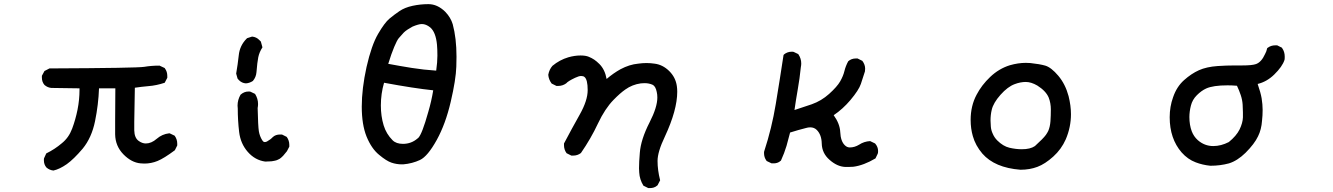

<svg xmlns="http://www.w3.org/2000/svg" viewBox="-20 -782 6540 942"><path d="M195.3 3.9Q195.3 -3.9 196.3 -5.9L207 -29.3Q249 -49.8 283.2 -79.1Q317.4 -106.4 334 -150.9Q350.6 -195.3 360.4 -244.1Q370.1 -293 370.1 -340.8Q370.1 -344.7 370.1 -348.6L231.4 -350.6Q212.9 -352.5 198.2 -365.2Q185.5 -379.9 185.5 -401.4Q185.5 -404.3 185.5 -410.2L198.2 -433.6L222.7 -446.3H224.6Q652.3 -448.2 687.5 -454.1Q722.7 -460 760.7 -460H762.7L788.1 -448.2L789.1 -446.3Q800.8 -430.7 800.8 -409.2Q800.8 -406.2 800.8 -400.4L788.1 -376Q747.1 -362.3 708 -359.4Q673.8 -356.4 641.6 -351.6Q638.7 -216.8 638.7 -183.6Q638.7 -150.4 638.7 -142.6Q639.6 -105.5 660.2 -90.8Q677.7 -78.1 695.3 -78.1Q722.7 -78.1 749 -101.1Q775.4 -124 809.6 -127.9H812.5L836.9 -116.2Q849.6 -98.6 849.6 -77.1Q849.6 -74.2 849.6 -68.4L837.9 -44.9Q784.2 -4.9 752.9 7.8Q721.7 20.5 688.5 20.5Q679.7 20.5 669.9 19.5Q625 15.6 585.4 -24.9Q545.9 -65.4 544.9 -123Q544.9 -141.6 544.9 -188.5Q544.9 -235.4 545.9 -348.6H465.8Q462.9 -268.6 446.3 -187.5Q429.7 -106.4 385.7 -52.7Q341.8 -1 307.6 23.4Q272.5 47.9 242.2 54.7Q222.7 52.7 208 40Q195.3 25.4 195.3 3.9Z M1145.5 -263.7Q1145.5 -292 1160.2 -317.4Q1177.7 -333 1199.2 -333Q1207 -333 1209 -332L1231.4 -321.3Q1246.1 -297.9 1246.1 -271.5Q1246.1 -261.7 1244.1 -252Q1246.1 -162.1 1250 -138.2Q1253.9 -114.3 1266.6 -93.8Q1268.6 -90.8 1271.5 -87.9Q1274.4 -85 1279.3 -85Q1284.2 -85 1290 -87.9Q1307.6 -97.7 1318.4 -109.4Q1332 -122.1 1354.5 -122.1Q1357.4 -122.1 1363.3 -122.1L1386.7 -110.4Q1399.4 -92.8 1399.4 -71.3Q1399.4 -68.4 1399.4 -62.5L1387.7 -40L1369.1 -17.6Q1357.4 -5.9 1352.1 -2.9Q1346.7 0 1343.3 1.5Q1339.8 2.9 1336.4 4.4Q1333 5.9 1329.1 6.3Q1325.2 6.8 1321.3 7.8Q1317.4 8.8 1312.5 9.3Q1307.6 9.8 1302.7 9.8Q1293.9 10.7 1282.2 10.7H1281.2Q1231.4 3.9 1195.8 -36.6Q1160.2 -77.1 1153.3 -134.3Q1146.5 -191.4 1146.5 -250Q1145.5 -257.8 1145.5 -263.7ZM1220.7 -384.8Q1204.1 -374 1186.5 -373Q1167 -374 1152.3 -388.7L1145.5 -396.5L1138.7 -420.9Q1146.5 -465.8 1151.4 -510.7Q1156.2 -558.6 1190.4 -592.8L1192.4 -594.7L1216.8 -602.5Q1238.3 -600.6 1252.9 -585L1259.8 -578.1L1267.6 -549.8Q1252 -525.4 1247.1 -501Q1242.2 -476.6 1238.3 -427.7Q1236.3 -403.3 1220.7 -384.8Z M1951.2 24.4Q1925.8 24.4 1900.9 16.1Q1876 7.8 1839.8 -22.5Q1802.7 -52.7 1778.3 -112.3Q1754.9 -170.9 1754.9 -258.8Q1754.9 -346.7 1778.3 -453.1Q1802.7 -560.5 1835 -615.7Q1867.2 -670.9 1890.6 -690.4Q1914.1 -710 1939.9 -727.5Q1965.8 -745.1 2003.9 -753.4Q2042 -761.7 2082 -761.7Q2126 -761.7 2164.1 -724.6Q2191.4 -696.3 2201.2 -663.1Q2219.7 -594.7 2219.7 -503.9Q2219.7 -484.4 2218.8 -455.1Q2216.8 -391.6 2191.4 -282.7Q2166 -173.8 2123 -95.7Q2078.1 -14.6 2040.5 2.9Q2002.9 20.5 1958 24.4Q1956.1 24.4 1951.2 24.4ZM1864.3 -376Q1848.6 -322.3 1848.6 -264.6Q1848.6 -211.9 1862.3 -167Q1875 -125 1906.2 -93.8Q1923.8 -76.2 1957 -76.2Q1998 -76.2 2028.3 -102.5L2032.2 -105.5Q2050.8 -124 2081.1 -232.4Q2096.7 -285.2 2105.5 -338.9Q2011.7 -348.6 1864.3 -376ZM2120.1 -435.5Q2126 -477.5 2126 -508.8Q2126 -540 2124 -562.5Q2118.2 -624 2090.8 -647.5Q2070.3 -664.1 2049.8 -664.1Q2034.2 -664.1 2003.9 -651.4Q1991.2 -644.5 1980 -637.2Q1968.8 -629.9 1961.4 -622.6Q1954.1 -615.2 1951.2 -611.3Q1944.3 -604.5 1936 -594.2Q1927.7 -584 1914.1 -551.8Q1900.4 -519.5 1884.8 -468.8Q1942.4 -458 2000.5 -448.7Q2058.6 -439.5 2120.1 -435.5Z M3116.2 64.5Q3115.2 54.7 3115.2 43.9Q3115.2 12.7 3119.1 -32.2Q3124 -97.7 3167 -181.6Q3205.1 -255.9 3205.1 -303.7Q3205.1 -318.4 3202.1 -331.1Q3196.3 -359.4 3181.6 -366.2Q3164.1 -374 3142.6 -374Q3133.8 -374 3124 -373Q3082 -367.2 3047.9 -342.8Q3022.5 -325.2 2990.2 -292Q2948.2 -249 2914.1 -176.8Q2878.9 -101.6 2830.1 -31.2Q2813.5 -18.6 2792 -18.6Q2789.1 -18.6 2783.2 -18.6L2759.8 -30.3Q2747.1 -47.9 2747.1 -69.3Q2747.1 -72.3 2747.1 -78.1Q2785.2 -150.4 2824.2 -219.7Q2863.3 -289.1 2863.3 -339.8Q2863.3 -391.6 2847.7 -404.3Q2841.8 -409.2 2831.1 -409.2Q2820.3 -409.2 2801.8 -400.4Q2766.6 -383.8 2757.8 -373Q2740.2 -360.4 2718.8 -360.4Q2715.8 -360.4 2710 -360.4L2686.5 -372.1Q2671.9 -391.6 2669.9 -415Q2674.8 -441.4 2690.4 -459Q2725.6 -488.3 2768.6 -501Q2799.8 -509.8 2828.1 -509.8Q2853.5 -509.8 2868.7 -503.4Q2883.8 -497.1 2895.5 -489.3Q2907.2 -481.4 2920.9 -467.8Q2948.2 -440.4 2956.1 -394.5Q2989.3 -422.9 3024.4 -442.4Q3068.4 -465.8 3111.3 -469.7Q3131.8 -472.7 3151.9 -472.7Q3171.9 -472.7 3191.4 -469.7Q3231.4 -464.8 3263.2 -433.6Q3294.9 -402.3 3300.8 -359.4Q3302.7 -346.7 3302.7 -332Q3302.7 -242.2 3242.2 -112.3Q3206.1 -37.1 3206.1 7.8Q3206.1 52.7 3218.8 102.5L3206.1 127Q3196.3 135.7 3187 138.2Q3177.7 140.6 3171.9 140.6Q3166 140.6 3160.2 140.6L3136.7 128.9Q3118.2 98.6 3116.2 64.5Z M3955.1 -157.2Q3945.3 -157.2 3935.5 -154.3Q3896.5 -144.5 3856.4 -131.8L3838.9 -66.4Q3828.1 -30.3 3811.5 5.9Q3801.8 14.6 3792.5 17.1Q3783.2 19.5 3777.3 19.5Q3771.5 19.5 3765.6 19.5L3741.2 7.8L3740.2 5.9Q3728.5 -9.8 3728.5 -31.2Q3728.5 -38.1 3729.5 -40Q3766.6 -153.3 3786.1 -271.5Q3805.7 -389.6 3824.2 -511.7L3826.2 -514.6Q3842.8 -528.3 3864.3 -528.3Q3872.1 -528.3 3874 -527.3L3896.5 -516.6Q3911.1 -495.1 3911.1 -470.7Q3911.1 -461.9 3909.2 -453.1Q3903.3 -395.5 3894 -343.3Q3884.8 -291 3877.9 -242.2L3962.9 -270.5Q4009.8 -287.1 4047.9 -321.3Q4086.9 -356.4 4102.1 -382.8Q4117.2 -409.2 4123 -433.6Q4128.9 -458 4141.6 -481.4Q4157.2 -495.1 4178.7 -495.1Q4181.6 -495.1 4187.5 -495.1L4210.9 -483.4Q4224.6 -464.8 4224.6 -445.3Q4224.6 -437.5 4223.6 -431.6Q4213.9 -400.4 4203.6 -370.1Q4193.4 -339.8 4152.3 -291Q4115.2 -247.1 4070.3 -216.8Q4100.6 -174.8 4102.5 -133.8Q4104.5 -88.9 4125 -69.3Q4135.7 -58.6 4149.4 -58.6Q4172.9 -58.6 4195.3 -72.3Q4218.8 -87.9 4249 -89.8L4273.4 -78.1Q4288.1 -61.5 4288.1 -41Q4288.1 -30.3 4286.1 -27.3L4275.4 -4.9Q4217.8 29.3 4167 36.1Q4153.3 37.1 4143.6 37.1Q4133.8 37.1 4127 37.1Q4086.9 35.2 4049.8 2Q4012.7 -30.3 4011.7 -78.1Q4010.7 -121.1 3987.3 -144.5Q3974.6 -157.2 3955.1 -157.2Z M4742.2 -193.4Q4742.2 -262.7 4771.5 -317.4Q4795.9 -364.3 4837.9 -404.3Q4880.9 -445.3 4934.6 -461.9Q4975.6 -473.6 5012.7 -473.6Q5024.4 -473.6 5035.2 -472.7Q5081.1 -467.8 5108.4 -460Q5137.7 -451.2 5172.4 -410.2Q5207 -369.1 5222.7 -310.5Q5234.4 -263.7 5234.4 -221.7Q5234.4 -158.2 5209 -98.6Q5187.5 -49.8 5147.5 -13.7Q5107.4 22.5 5069.8 36.6Q5032.2 50.8 4987.3 50.8Q4987.3 50.8 4986.3 50.8Q4860.4 41 4799.8 -28.3Q4765.6 -68.4 4752.9 -114.3Q4742.2 -151.4 4742.2 -193.4ZM5123 -139.6Q5131.8 -160.2 5133.8 -187Q5135.7 -213.9 5135.7 -245.1Q5135.7 -276.4 5125 -303.7Q5111.3 -335.9 5069.3 -362.3Q5039.1 -379.9 5012.7 -379.9Q4986.3 -379.9 4958 -369.1Q4923.8 -356.4 4888.7 -316.9Q4853.5 -277.3 4845.7 -243.2Q4839.8 -218.8 4839.8 -190.4Q4839.8 -177.7 4841.3 -160.2Q4842.8 -142.6 4850.6 -126Q4858.4 -107.4 4873 -92.8Q4901.4 -64.5 4932.6 -57.1Q4963.9 -49.8 4993.2 -49.8Q5035.2 -49.8 5057.6 -65.4Q5098.6 -102.5 5111.3 -120.1Q5118.2 -129.9 5123 -139.6Z M6038.1 -460.9H6073.2Q6124 -460.9 6142.6 -467.8Q6168.9 -477.5 6186.5 -516.6Q6193.4 -528.3 6197.3 -545.9L6200.2 -547.9Q6215.8 -559.6 6237.3 -559.6Q6240.2 -559.6 6246.1 -559.6L6269.5 -547.9L6270.5 -545.9Q6283.2 -528.3 6283.2 -503.9Q6283.2 -492.2 6282.2 -488.3Q6271.5 -455.1 6231.4 -416Q6195.3 -380.9 6150.4 -370.1Q6165 -328.1 6169.9 -299.8Q6174.8 -269.5 6174.8 -242.7Q6174.8 -215.8 6171.9 -190.4Q6168.9 -146.5 6152.3 -113.3Q6134.8 -76.2 6090.8 -32.2Q6050.8 6.8 6009.8 19.5Q5966.8 31.2 5918.9 31.2H5918Q5879.9 27.3 5846.7 14.6Q5807.6 0 5777.3 -34.2Q5718.8 -101.6 5718.8 -207Q5718.8 -258.8 5735.4 -304.7Q5752.9 -356.4 5789.1 -388.7Q5825.2 -420.9 5862.3 -437.5Q5899.4 -454.1 5954.1 -458Q5997.1 -460.9 6038.1 -460.9ZM6048.8 -361.3Q6024.4 -363.3 6002.9 -363.3Q5931.6 -363.3 5897.5 -347.7Q5874 -336.9 5852.1 -314.9Q5830.1 -293 5822.8 -263.7Q5815.4 -234.4 5815.4 -208Q5815.4 -168.9 5827.1 -137.7Q5836.9 -112.3 5856.4 -94.7Q5889.6 -65.4 5932.6 -65.4Q5970.7 -65.4 6008.8 -85Q6045.9 -115.2 6061.5 -146.5Q6077.1 -178.7 6078.1 -206.1Q6078.1 -215.8 6078.1 -230.5Q6078.1 -245.1 6076.7 -268.6Q6075.2 -292 6067.4 -315.4Q6059.6 -338.9 6048.8 -361.3Z"/></svg>

Font: JasonHandwriting2
Style: SemiBold
Weight: 600
Version: Version 1.04.7